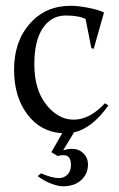

<svg xmlns="http://www.w3.org/2000/svg" viewBox="-20 -442 414 666"><path d="M356 -76.2Q299.3 3.4 236.8 17.1L199.2 79.1Q217.8 74.2 229 74.2Q253.4 74.2 269.3 89.8Q285.2 105.5 285.2 128.9Q285.2 160.6 262 182.4Q238.8 204.1 199.2 204.1Q180.2 204.1 155.3 194.1Q130.4 184.1 110.8 168.9L122.1 159.2Q161.1 175.8 184.1 175.8Q201.7 175.8 213.9 163.8Q226.1 151.9 226.1 129.9Q226.1 96.2 200.2 96.2Q190.4 96.2 180.2 99.1L158.2 85.9L195.8 20Q121.6 16.1 75.2 -44.9Q28.8 -106 28.8 -200.2Q28.8 -298.3 83.5 -360.1Q138.2 -421.9 225.1 -421.9Q249.5 -421.9 283.7 -415.5Q317.9 -409.2 340.8 -398.9L305.2 -272.9L296.9 -274.9L276.9 -376Q253.4 -388.2 208 -388.2Q158.2 -388.2 128.7 -344.7Q99.1 -301.3 99.1 -219.2Q99.1 -131.3 140.4 -79.1Q181.6 -26.9 235.8 -26.9Q291.5 -26.9 344.2 -84Z"/></svg>

Font: Halibut Cnd
Style: Regular
Weight: 400
Width: 3
Designer: Matteo Maggi
Foundry: Collletttivo
Version: Version 3.080 | FøM Fix